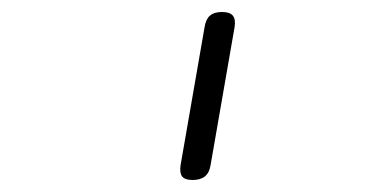

<svg xmlns="http://www.w3.org/2000/svg" viewBox="-20 -760 640 320"><path d="M281 -485 321 -715Q323 -728 330 -734Q337 -740 350 -740Q363 -740 368 -734Q373 -728 371 -715L331 -485Q329 -472 321.5 -466Q314 -460 301 -460Q288 -460 283.5 -466Q279 -472 281 -485Z"/></svg>

Font: Maple Mono NL Thin
Style: Italic
Weight: 250
Italic angle: -10°
Monospace: yes
Designer: subframe7536
Version: Version 7.000